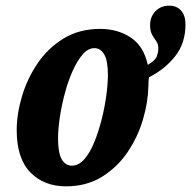

<svg xmlns="http://www.w3.org/2000/svg" viewBox="-20 -648 675 678"><path d="M213 10Q135 10 87 -39.5Q39 -89 39 -188Q39 -245 57.5 -307.5Q76 -370 112.5 -424Q149 -478 204.5 -512Q260 -546 334 -546Q395 -546 441 -516Q487 -486 502 -419Q528 -434 533.5 -448.5Q539 -463 539 -477Q539 -493 531.5 -503Q524 -513 517 -525.5Q510 -538 510 -559Q510 -589 529 -608.5Q548 -628 578 -628Q604 -628 619.5 -610.5Q635 -593 635 -562Q635 -496 599 -450Q563 -404 506 -375Q505 -368 504.5 -359.5Q504 -351 504 -344Q503 -288 485 -226.5Q467 -165 431 -111.5Q395 -58 340.5 -24Q286 10 213 10ZM234 -63Q258 -63 278 -86Q298 -109 313 -146Q328 -183 339 -226.5Q350 -270 355.5 -311.5Q361 -353 361 -384Q361 -434 348 -456Q335 -478 313 -478Q291 -478 272 -456Q253 -434 237 -398.5Q221 -363 209.5 -320.5Q198 -278 191.5 -235.5Q185 -193 185 -159Q185 -108 198 -85.5Q211 -63 234 -63Z"/></svg>

Font: Noto Serif ExtraCondensed ExtraBold
Style: Italic
Weight: 800
Width: 2
Italic angle: -12°
Designer: Monotype Design Team
Foundry: Monotype Imaging Inc.
Version: Version 2.013